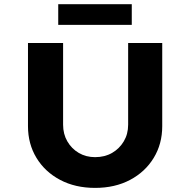

<svg xmlns="http://www.w3.org/2000/svg" viewBox="-20 -910 927 936"><path d="M443.6 6Q346.9 6 273.2 -33Q199.4 -72 157.9 -140.2Q116.4 -208.4 116.4 -295V-700.4H287.6V-302Q287.6 -256.6 308.2 -221Q328.8 -185.3 363.9 -164.6Q399.1 -143.9 443.6 -143.9Q490.6 -143.9 526.5 -164.6Q562.3 -185.3 583.5 -221Q604.7 -256.6 604.7 -302V-700.4H770.9V-295Q770.9 -208.4 729.3 -140.2Q687.8 -72 614.1 -33Q540.4 6 443.6 6ZM263.9 -788.7V-889.6H622.4V-788.7Z"/></svg>

Font: Lexend Exa
Style: Regular
Weight: 400
Designer: Bonnie Shaver-Troup, Thomas Jockin
Foundry: Lexend
Version: Version 1.007